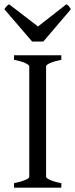

<svg xmlns="http://www.w3.org/2000/svg" viewBox="-31 -872 349 892"><path d="M34.2 0V-21Q67.4 -27.8 86.2 -35.9Q105 -43.9 105 -50.8V-564Q105 -569.8 87.2 -578.6Q69.3 -587.4 34.2 -594.2V-615.2H253.9V-594.2Q220.7 -587.4 201.9 -579.1Q183.1 -570.8 183.1 -564V-50.8Q183.1 -44.9 200.9 -36.4Q218.8 -27.8 253.9 -21V0ZM170.4 -679.2H118.2L-10.7 -829.1Q-7.3 -834 -4.9 -837.4Q-2.4 -840.8 -0.2 -843.3Q2 -845.7 4.6 -847.7Q7.3 -849.6 11.2 -852.1L145.5 -749L277.3 -852.1Q285.6 -847.7 289.1 -843.3Q292.5 -838.9 298.3 -829.1Z"/></svg>

Font: Noto Serif Devanagari
Style: Bold
Weight: 700
Designer: Monotype Design Team
Foundry: Monotype Imaging Inc.
Version: Version 1.01